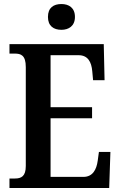

<svg xmlns="http://www.w3.org/2000/svg" viewBox="-20 -933 597 953"><path d="M285 -785C321 -785 352 -804 352 -849C352 -895 321 -913 285 -913C246 -913 218 -895 218 -849C218 -804 246 -785 285 -785ZM27 0H522L528 -179H471L465 -135C459 -91 440 -55 394 -55H231V-346H437V-401H231V-659H370C416 -659 434 -626 438 -579L442 -535H499L495 -714H27V-667H53C84 -667 108 -659 108 -600V-109C108 -58 86 -47 54 -47H27Z"/></svg>

Font: Noto Serif Tamil Condensed SemiBold
Style: Regular
Weight: 600
Width: 3
Designer: Indian Type Foundry, Tom Grace, and the Monotype Design Team
Foundry: Monotype Imaging Inc.
Version: Version 2.004